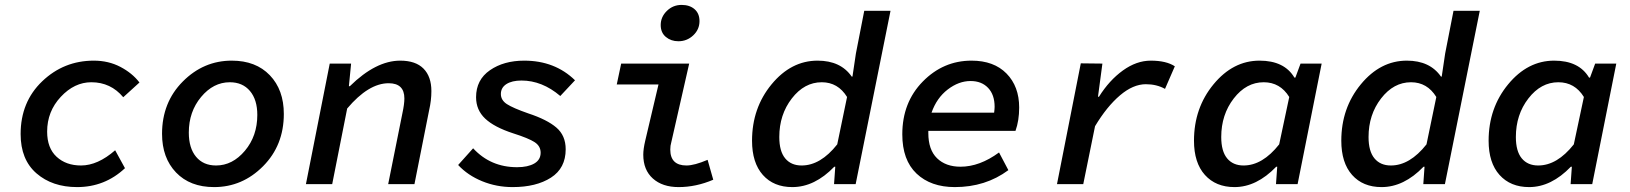

<svg xmlns="http://www.w3.org/2000/svg" viewBox="-20 -750 6640 782"><path d="M294 12Q193 12 128.5 -44Q64 -100 64 -204Q64 -335 152 -419Q240 -503 362 -503Q422 -503 470.5 -477.5Q519 -452 548 -414L482 -354Q431 -415 352 -415Q283 -415 227.5 -355.5Q172 -296 172 -214Q172 -147 210.5 -111.5Q249 -76 310 -76Q378 -76 449 -138L489 -65Q407 12 294 12Z M852 12Q754 12 697 -47.5Q640 -107 640 -205Q640 -333 724.5 -418Q809 -503 924 -503Q1022 -503 1079 -443.5Q1136 -384 1136 -286Q1136 -158 1051.5 -73Q967 12 852 12ZM860 -76Q927 -76 977.5 -136Q1028 -196 1028 -282Q1028 -344 998 -379.5Q968 -415 916 -415Q849 -415 799 -355Q749 -295 749 -210Q749 -147 778.5 -111.5Q808 -76 860 -76Z M1226 0 1323 -491H1410L1401 -399H1405Q1511 -503 1610 -503Q1673 -503 1705 -470.5Q1737 -438 1737 -379Q1737 -341 1728 -302L1668 0H1561L1619 -289Q1627 -326 1627 -349Q1627 -411 1563 -411Q1481 -411 1394 -308L1333 0Z M2068 12Q2002 12 1943.5 -12Q1885 -36 1846 -78L1907 -146Q1978 -69 2086 -69Q2130 -69 2156 -84Q2182 -99 2182 -128Q2182 -155 2157.5 -171Q2133 -187 2070 -207Q1993 -232 1956 -267Q1919 -302 1919 -354Q1919 -425 1975.5 -464Q2032 -503 2115 -503Q2240 -503 2322 -423L2262 -359Q2188 -422 2104 -422Q2065 -422 2042.5 -407.5Q2020 -393 2020 -367Q2020 -342 2044.5 -326Q2069 -310 2132 -288Q2208 -263 2246 -230.5Q2284 -198 2284 -142Q2284 -65 2224 -26.5Q2164 12 2068 12Z M2744 12Q2678 12 2639 -23Q2600 -58 2600 -120Q2600 -143 2608 -177L2662 -406H2492L2510 -491H2787L2714 -170Q2710 -157 2710 -141Q2710 -76 2776 -76Q2808 -76 2862 -99L2885 -18Q2815 12 2744 12ZM2743 -582Q2713 -582 2692 -599.5Q2671 -617 2671 -648Q2671 -681 2696 -705.5Q2721 -730 2756 -730Q2789 -730 2809 -712.5Q2829 -695 2829 -664Q2829 -630 2803.5 -606Q2778 -582 2743 -582Z M3207 12Q3131 12 3087 -37.5Q3043 -87 3043 -177Q3043 -310 3122.5 -406.5Q3202 -503 3310 -503Q3404 -503 3449 -438H3452L3466 -532L3500 -706H3607L3465 0H3377L3382 -71H3378Q3298 12 3207 12ZM3245 -76Q3322 -76 3390 -162L3430 -355Q3393 -415 3327 -415Q3256 -415 3205 -349Q3154 -283 3154 -192Q3154 -134 3178 -105Q3202 -76 3245 -76Z M3869 12Q3771 12 3713 -43Q3655 -98 3655 -203Q3655 -333 3738.5 -418Q3822 -503 3937 -503Q4028 -503 4079.5 -450.5Q4131 -398 4131 -312Q4131 -259 4116 -217H3761V-208Q3761 -140 3796.5 -105.5Q3832 -71 3892 -71Q3970 -71 4049 -129L4087 -57Q3994 12 3869 12ZM3933 -420Q3885 -420 3840 -385.5Q3795 -351 3774 -291H4029Q4031 -307 4031 -315Q4031 -364 4004.5 -392Q3978 -420 3933 -420Z M4285 0 4382 -492 4470 -491 4452 -356H4456Q4498 -423 4553.5 -463Q4609 -503 4667 -503Q4730 -503 4765 -480L4725 -388Q4691 -407 4647 -407Q4595 -407 4541.5 -361.5Q4488 -316 4440 -236L4392 0Z M5008 12Q4932 12 4887.5 -37.5Q4843 -87 4843 -177Q4843 -310 4922.5 -406.5Q5002 -503 5110 -503Q5211 -503 5252 -434H5256L5277 -491H5363L5265 0H5177L5182 -71H5178Q5098 12 5008 12ZM5045 -76Q5122 -76 5190 -162L5231 -355Q5194 -415 5127 -415Q5056 -415 5005 -349Q4954 -283 4954 -192Q4954 -134 4978 -105Q5002 -76 5045 -76Z M5607 12Q5531 12 5487 -37.5Q5443 -87 5443 -177Q5443 -310 5522.5 -406.5Q5602 -503 5710 -503Q5804 -503 5849 -438H5852L5866 -532L5900 -706H6007L5865 0H5777L5782 -71H5778Q5698 12 5607 12ZM5645 -76Q5722 -76 5790 -162L5830 -355Q5793 -415 5727 -415Q5656 -415 5605 -349Q5554 -283 5554 -192Q5554 -134 5578 -105Q5602 -76 5645 -76Z M6208 12Q6132 12 6087.5 -37.5Q6043 -87 6043 -177Q6043 -310 6122.5 -406.5Q6202 -503 6310 -503Q6411 -503 6452 -434H6456L6477 -491H6563L6465 0H6377L6382 -71H6378Q6298 12 6208 12ZM6245 -76Q6322 -76 6390 -162L6431 -355Q6394 -415 6327 -415Q6256 -415 6205 -349Q6154 -283 6154 -192Q6154 -134 6178 -105Q6202 -76 6245 -76Z"/></svg>

Font: TypoPRO Source Code Pro
Style: Italic
Weight: 600
Italic angle: -11°
Monospace: yes
Designer: Paul D. Hunt, Teo Tuominen
Foundry: Adobe Systems Incorporated
Version: Version 1.030;PS 1.0;hotconv 1.0.84;makeotf.lib2.5.63406